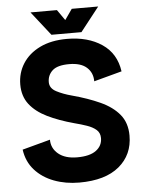

<svg xmlns="http://www.w3.org/2000/svg" viewBox="-60 -936 746 996"><g transform="rotate(-5 313.5 -438.5)"><path d="M313 -604Q251.5 -604 225.6 -580.1Q199.7 -556.2 199.7 -520Q199.7 -487.8 234.1 -470Q268.6 -452.1 313 -440.4Q395 -418.5 458.3 -389.6Q521.5 -360.8 557.1 -317.4Q592.8 -273.9 592.8 -207.5Q592.8 -107.9 520.5 -47.6Q448.2 12.7 313 12.7Q241.2 12.7 181.2 -10Q121.1 -32.7 82 -76.4Q43 -120.1 34.2 -183.1L179.7 -222.2Q179.7 -177.2 215.1 -147.9Q250.5 -118.7 313 -118.7Q378.4 -118.7 411.4 -143.1Q444.3 -167.5 444.3 -207.5Q444.3 -234.9 425.8 -251Q407.2 -267.1 377.4 -277.3Q347.7 -287.6 313 -296.4Q233.9 -317.9 175 -346.7Q116.2 -375.5 83.7 -417.5Q51.3 -459.5 51.3 -520Q51.3 -580.6 82.3 -629.4Q113.3 -678.2 171.9 -706.8Q230.5 -735.4 313 -735.4Q421.4 -735.4 494.4 -686.3Q567.4 -637.2 580.6 -543L435.1 -503.9Q435.1 -548.8 404.3 -576.4Q373.5 -604 313 -604ZM274.4 -888.7 313 -833.5 351.6 -888.7H489.3L391.1 -763.7H234.9L136.7 -888.7Z"/></g></svg>

Font: Giphurs
Style: Bold
Weight: 700
Version: Version 0.920; ttfautohint (v1.8.4.7-5d5b)